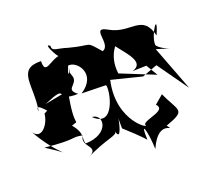

<svg xmlns="http://www.w3.org/2000/svg" viewBox="-143 -736 1072 980"><g transform="rotate(-20 392.5 -246.0)"><path d="M418 -61C504 16 524 43 520 38C515 -74 538 -7 542 96C607 -53 677 60 637 4C762 -40 718 -45 669 -155L622 -115C666 -70 549 -66 535 -40C563 -2 397 -98 446 -314L610 -273L693 -304L811 -138L718 -382C866 -337 746 -364 723 -402C719 -460 798 -567 746 -446C714 -579 627 -499 525 -558C437 -609 517 -483 460 -465C388 -547 431 -506 298 -542C248 -559 215 -550 219 -581C177 -619 252 -479 249 -520C194 -517 144 -444 147 -525C12 -528 72 -424 48 -287C36 -360 132 -216 95 -279L72 -267C68 -211 11 -138 -26 -209C67 -37 170 -4 12 -104C191 -86 151 -109 217 -96C181 -39 292 -16 202 23C323 -40 386 -34 379 -60C394 9 419 -110 418 -117ZM264 -421C293 -485 228 -352 269 -456C317 -465 394 -369 285 -299L417 -296C429 -267 390 -74 293 -168C359 -164 350 -55 218 -52C204 -81 234 -100 183 -161C239 -185 181 -126 225 -336L94 -311C252 -378 129 -298 268 -303C210 -346 280 -348 273 -393ZM644 -319 682 -256 496 -331C482 -442 555 -489 528 -468C569 -412 645 -340 569 -317Z"/></g></svg>

Font: Asimov Silicon
Style: Regular
Weight: 400
Designer: Google
Version: Version 2.000980; 2014